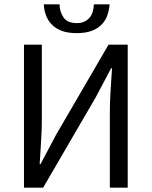

<svg xmlns="http://www.w3.org/2000/svg" viewBox="-20 -861 696 881"><path d="M90 0V-656H172V-317Q172 -265 168.5 -211.5Q165 -158 162 -108H166L237 -242L478 -656H566V0H484V-343Q484 -395 487.5 -446.5Q491 -498 494 -548H490L419 -414L178 0ZM332 -709Q290 -709 262 -720Q234 -731 216.5 -749.5Q199 -768 190.5 -792Q182 -816 181 -841H253Q254 -806 272 -780.5Q290 -755 332 -755Q353 -755 367.5 -762Q382 -769 391.5 -780.5Q401 -792 405.5 -807.5Q410 -823 411 -841H483Q481 -816 473 -792Q465 -768 447.5 -749.5Q430 -731 402 -720Q374 -709 332 -709Z"/></svg>

Font: SourceSansPro
Style: Book
Weight: 400
Designer: Paul D. Hunt
Foundry: Adobe Systems Incorporated
Version: Version 2.021;PS 2.000;hotconv 1.0.86;makeotf.lib2.5.63406